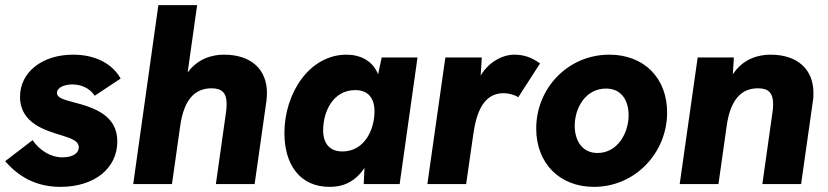

<svg xmlns="http://www.w3.org/2000/svg" viewBox="-22 -717 3225 748"><path d="M213 11C346 11 435 -61 435 -166C435 -268 345 -298 263 -319C216 -331 200 -339 200 -355C200 -377 230 -388 260 -388C294 -388 327 -374 347 -344L448 -411C416 -468 351 -504 263 -504C141 -504 56 -435 56 -340C56 -236 156 -209 217 -190C252 -179 285 -169 285 -143C285 -122 265 -104 220 -104C177 -104 133 -130 105 -171L-2 -89C30 -53 94 11 213 11Z M497 0H648L680 -226C694 -325 734 -373 802 -373C843 -373 861 -355 861 -311C861 -301 860 -289 858 -276L819 0H970L1016 -324C1017 -335 1018 -345 1018 -355C1018 -446 957 -504 851 -504C805.5 -504 749 -489.5 709 -434.5L746 -697H595Z M1262 11C1303.5 11 1356 0 1398 -63L1395 0H1535L1604.5 -493H1465L1451 -427.5C1429.5 -482 1379.5 -504 1328 -504C1183 -504 1086 -353 1086 -199C1086 -75 1147 11 1262 11ZM1237 -210C1237 -283 1276 -366 1362 -366C1411 -366 1437 -336 1437 -283C1437 -212 1398 -127 1312 -127C1263 -127 1237 -157 1237 -210Z M1643 0H1794L1822 -195C1834 -278 1861 -354 1940 -354C1960 -354 1985 -347 1997 -338L2082 -470C2049 -493 2020 -504 1982 -504C1932.5 -504 1880 -472.5 1850.5 -422.5L1855 -493H1713Z M2292 11C2452 11 2577 -121 2577 -279C2577 -413 2487 -504 2352 -504C2190 -504 2067 -373 2067 -216C2067 -81 2158 11 2292 11ZM2217 -227C2217 -296 2259 -372 2339 -372C2401 -372 2427 -323 2427 -268C2427 -199 2384 -121 2306 -121C2244 -121 2217 -172 2217 -227Z M2626 0H2777L2809 -226C2823 -325 2863 -373 2931 -373C2972 -373 2990 -355 2990 -311C2990 -301 2989 -289 2987 -276L2948 0H3099L3145 -324C3147 -335 3147 -345 3147 -355C3147 -446 3086 -504 2980 -504C2932.5 -504 2873 -488.5 2833 -427.5L2837 -493H2696Z"/></svg>

Font: HK Grotesk Black
Style: Italic
Weight: 900
Italic angle: -16°
Designer: Alfredo Marco Pradil
Foundry: Hanken Design Co.
Version: Version 3.001;FEAKit 1.0